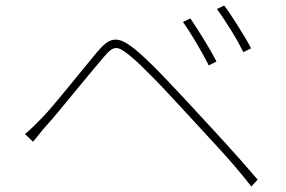

<svg xmlns="http://www.w3.org/2000/svg" viewBox="-20 -730 1040 699"><path d="M673 -663Q681 -651 693.5 -632Q706 -613 719.5 -591Q733 -569 746 -546.5Q759 -524 768 -506L740 -492Q732 -508 720.5 -529Q709 -550 696 -572Q683 -594 670 -614.5Q657 -635 646 -650ZM796 -710Q805 -699 817.5 -680Q830 -661 844 -639Q858 -617 871.5 -594.5Q885 -572 894 -554L866 -540Q858 -556 846.5 -577Q835 -598 821.5 -619.5Q808 -641 794.5 -661.5Q781 -682 770 -697ZM71 -242Q88 -256 100.5 -268.5Q113 -281 130 -298Q149 -317 175 -348Q201 -379 229 -413Q257 -447 284.5 -481Q312 -515 333 -540Q351 -561 365.5 -572.5Q380 -584 396 -585.5Q412 -587 429.5 -578.5Q447 -570 471 -551Q491 -535 517 -510Q543 -485 571 -456Q599 -427 627 -397Q655 -367 680 -340Q705 -313 735 -280.5Q765 -248 796.5 -213.5Q828 -179 859 -144Q890 -109 918 -76L895 -51Q838 -124 774.5 -192.5Q711 -261 658 -319Q630 -349 601.5 -380Q573 -411 546 -438.5Q519 -466 495 -489.5Q471 -513 452 -528Q434 -543 422 -549.5Q410 -556 400 -555Q390 -554 379.5 -545Q369 -536 354 -518Q333 -493 305.5 -460Q278 -427 250 -393Q222 -359 196 -327.5Q170 -296 151 -275Q137 -260 123.5 -242.5Q110 -225 100 -214Z"/></svg>

Font: SpoqaHanSans
Style: Thin
Weight: 250
Designer: [Spoqa Han Sans] Dong-huui Kim \uAE40 \uB3D9 \uD718   [Noto Sans] Ryoko NISHIZUKA \u897F \u585A \u6DBC \u5B50  (kana & i
Foundry: Spoqa (http://bi.spoqa.com)
Version: Version 1.004;PS 1.004;hotconv 1.0.82;makeotf.lib2.5.63406